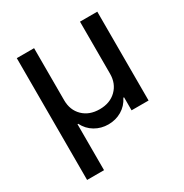

<svg xmlns="http://www.w3.org/2000/svg" viewBox="-172 -681 980 1021"><g transform="rotate(-30 318.5 -171.0)"><path d="M71.4 202.4V-545.5H177.6V-226.2Q177.6 -165.1 216.3 -127.3Q255 -89.5 318.5 -89.5Q381.7 -89.5 420.6 -127.5Q459.5 -165.5 459.5 -226.2V-545.5H565.7V0H461.3V-79.9H457Q437.1 -39.8 400.2 -18.1Q363.3 3.6 318.5 3.6Q273.8 3.6 236.9 -18.1Q199.9 -39.8 179.7 -79.9H175.4V202.4Z"/></g></svg>

Font: TID UI Medium
Style: Regular
Weight: 500
Designer: The TID Project Authors
Foundry: Bakken & Bæck
Version: Version 1.001;hotconv 1.0.109;makeotfexe 2.5.65596